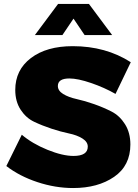

<svg xmlns="http://www.w3.org/2000/svg" viewBox="-20 -943 695 969"><path d="M546 -766H407L351 -849L295 -766H156L273 -923H429ZM347 -710Q514 -710 640 -629L563 -469Q507 -501 440 -524Q373 -547 330 -547Q272 -547 272 -509Q272 -485 299 -468.5Q326 -452 367 -443Q408 -434 455 -417.5Q502 -401 543 -380Q584 -359 611 -316Q638 -273 638 -214Q638 -107 556 -50.5Q474 6 349 6Q259 6 168.5 -24Q78 -54 12 -105L90 -263Q143 -218 219.5 -187Q296 -156 351 -156Q423 -156 423 -203Q423 -227 396 -244Q369 -261 328 -269.5Q287 -278 240 -293.5Q193 -309 152 -328.5Q111 -348 84 -389.5Q57 -431 57 -489Q57 -590 136 -650Q215 -710 347 -710Z"/></svg>

Font: Montserrat Extra Bold
Style: Regular
Weight: 800
Designer: Julieta Ulanovsky
Foundry: Julieta Ulanovsky
Version: Version 3.001;PS 003.001;hotconv 1.0.70;makeotf.lib2.5.58329